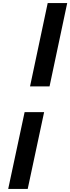

<svg xmlns="http://www.w3.org/2000/svg" viewBox="-20 -976 454 1240"><path d="M174 -418 288 -956H414L300 -418ZM33 244 139 -252H265L159 244Z"/></svg>

Font: Be Vietnam Pro
Style: Bold Italic
Weight: 700
Italic angle: -12°
Designer: Lam Bao, Tony Le, Vietanh Nguyen
Foundry: Yellow Type Foundry
Version: Version 1.002; ttfautohint (v1.8.3)